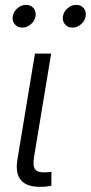

<svg xmlns="http://www.w3.org/2000/svg" viewBox="-20 -752 366 775"><path d="M150.4 2Q91.3 4.4 66.2 -22.9Q41 -50.3 50.3 -108.4L121.1 -535.6H186.5L117.7 -120.1Q111.3 -81.5 122.3 -67.9Q133.3 -54.2 165.5 -56.6Q173.3 -56.6 178.2 -57.1Q183.1 -57.6 187.5 -58.6V-2.4Q180.7 -1 170.9 0.5Q161.1 2 150.4 2ZM272.5 -640.6Q253.4 -640.6 242.2 -654.1Q231 -667.5 233.9 -686.5Q237.3 -705.6 253.2 -719Q269 -732.4 287.6 -732.4Q306.6 -732.4 317.9 -719Q329.1 -705.6 325.7 -686.5Q322.8 -667.5 307.1 -654.1Q291.5 -640.6 272.5 -640.6ZM69.8 -640.6Q50.8 -640.6 39.6 -654.1Q28.3 -667.5 31.7 -686.5Q34.7 -705.6 50.5 -719Q66.4 -732.4 85.4 -732.4Q104.5 -732.4 115.5 -719Q126.5 -705.6 123.5 -686.5Q120.1 -667.5 104.5 -654.1Q88.9 -640.6 69.8 -640.6Z"/></svg>

Font: Inter 20pt Light
Style: Italic
Weight: 300
Italic angle: -9.3988°
Version: Version 4.001;git-66647c0bb